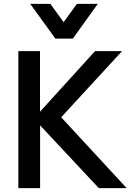

<svg xmlns="http://www.w3.org/2000/svg" viewBox="-20 -976 688 996"><path d="M267.1 -775.9 136.7 -956.1H241.2L310.1 -860.8L378.9 -956.1H487.3L357.9 -775.9ZM75.2 0V-710.9H187.5V-396.5L473.1 -710.9H613.3L297.4 -367.7L637.2 0H492.7L188 -325.7V0Z"/></svg>

Font: Ride Light
Style: Bold
Weight: 600
Version: Version 3.000